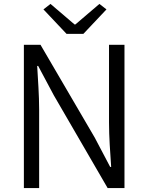

<svg xmlns="http://www.w3.org/2000/svg" viewBox="-20 -961 758 981"><path d="M102 0H180V-401C180 -477 174 -551 170 -624H175L255 -474L530 0H616V-732H537V-336C537 -261 543 -181 548 -108H543L464 -258L187 -732H102ZM320 -788H406L524 -913L488 -941L365 -836H361L238 -941L202 -913Z"/></svg>

Font: Genne Gothic Normal
Style: Regular
Weight: 350
Designer: Ryoko NISHIZUKA (kana & ideographs); Paul D. Hunt (Latin, Greek & Cyrillic); Wenlong ZHANG (bopomofo); Sandoll Communica
Foundry: Adobe Systems Incorporated
Version: Version 1.004;PS 1.004;hotconv 16.6.51;makeotf.lib2.5.65220